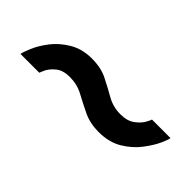

<svg xmlns="http://www.w3.org/2000/svg" viewBox="5 -562 536 536"><g transform="rotate(45 273.0 -294.0)"><path d="M41 -228Q42 -236 51 -257.5Q60 -279 78 -302.5Q96 -326 124.5 -343Q153 -360 191 -360Q227 -360 253 -347Q279 -334 303.5 -320Q328 -306 357 -306Q384 -306 400 -318Q416 -330 423 -343Q430 -356 430 -358H503Q503 -352 494 -332Q485 -312 466.5 -287.5Q448 -263 419 -245.5Q390 -228 349 -228Q315 -228 288 -241Q261 -254 237 -267Q213 -280 184 -280Q157 -280 142 -267.5Q127 -255 121 -242Q115 -229 115 -228Z"/></g></svg>

Font: Raleway Thin
Style: Bold Italic
Weight: 700
Italic angle: -12°
Version: Version 4.026